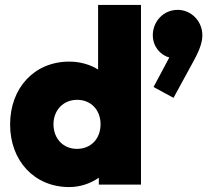

<svg xmlns="http://www.w3.org/2000/svg" viewBox="-20 -749 879 779"><path d="M261 10C306 10 348 -5 381 -28V0H552V-729H378V-467C346 -487 305 -499 261 -499C119 -499 21 -392 21 -244C21 -97 119 10 261 10ZM197 -245C197 -302 237 -344 293 -344C349 -344 388 -303 388 -245C388 -186 349 -145 292 -145C237 -145 197 -186 197 -245ZM600 -606C600 -560 631 -525 667 -516L603 -396L684 -352L768 -506C794 -554 801 -583 801 -606C801 -664 755 -709 701 -709C643 -709 600 -662 600 -606Z"/></svg>

Font: MV Cash ExtraBold
Style: Regular
Weight: 800
Designer: Rodrigo Fuenzalida
Foundry: fragTYPE
Version: Version 1.100;Glyphs 3.1.2 (3151)